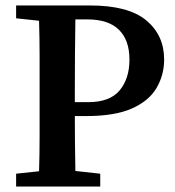

<svg xmlns="http://www.w3.org/2000/svg" viewBox="-20 -683 640 703"><path d="M299 -612H256Q255 -548 254.5 -483Q254 -418 254 -353V-309H303Q382 -309 418 -352Q454 -395 454 -465Q454 -536 415.5 -574Q377 -612 299 -612ZM39 -616V-663H309Q450 -663 515.5 -608.5Q581 -554 581 -465Q581 -409 553.5 -361.5Q526 -314 463.5 -286Q401 -258 295 -258H254Q254 -210 254.5 -160Q255 -110 256 -57L347 -47V0H39V-47L123 -56Q125 -118 125 -182Q125 -246 125 -310V-353Q125 -416 125 -479.5Q125 -543 123 -607Z"/></svg>

Font: Source Serif Pro Semibold
Style: Regular
Weight: 600
Designer: Frank Grießhammer
Foundry: Adobe Systems Incorporated
Version: Version 3.000;hotconv 1.0.109;makeotfexe 2.5.65596